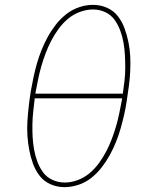

<svg xmlns="http://www.w3.org/2000/svg" viewBox="-20 -763 640 791"><path d="M246 8Q215 8 188 -4Q161 -16 143.5 -38.5Q126 -61 116 -88.5Q106 -116 100.5 -145Q95 -174 93 -204Q91 -234 93 -264.5Q95 -295 98.5 -326Q102 -357 107 -388Q112 -416 118 -444.5Q124 -473 132 -501Q140 -529 151 -556.5Q162 -584 176.5 -610.5Q191 -637 210 -661.5Q229 -686 253.5 -705Q278 -724 306.5 -733.5Q335 -743 363 -743Q394 -743 421 -731Q448 -719 465.5 -696.5Q483 -674 493 -646.5Q503 -619 509 -590Q515 -561 516.5 -531Q518 -501 516.5 -470.5Q515 -440 511 -409Q507 -378 502 -347Q498 -319 491.5 -290.5Q485 -262 477 -234Q469 -206 458 -178.5Q447 -151 432.5 -124.5Q418 -98 399 -73.5Q380 -49 356 -30Q332 -11 303 -1.5Q274 8 246 8ZM126 -377H486Q490 -404 493 -431Q496 -458 496 -484.5Q496 -511 494.5 -537.5Q493 -564 488.5 -589Q484 -614 475 -638Q466 -662 451.5 -682Q437 -702 413.5 -713Q390 -724 363 -724Q337 -724 309.5 -714Q282 -704 260 -685.5Q238 -667 221 -643.5Q204 -620 191 -595Q178 -570 168 -543.5Q158 -517 150.5 -491Q143 -465 137.5 -438Q132 -411 127 -385ZM247 -11Q273 -11 300 -21Q327 -31 349 -49.5Q371 -68 388 -91.5Q405 -115 418 -140Q431 -165 441 -191.5Q451 -218 458.5 -244Q466 -270 471.5 -297Q477 -324 482 -350L483 -358H123Q120 -331 117 -304Q114 -277 113.5 -250.5Q113 -224 114.5 -197.5Q116 -171 120.5 -146Q125 -121 134 -97Q143 -73 157.5 -53Q172 -33 196 -22Q220 -11 247 -11Z"/></svg>

Font: Iosevka Aile Thin Oblique
Style: Regular
Weight: 100
Italic angle: -9°
Designer: Belleve Invis
Foundry: Belleve Invis
Version: Version 31.1.0; ttfautohint (v1.8.4)